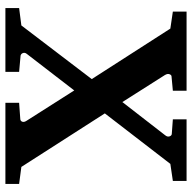

<svg xmlns="http://www.w3.org/2000/svg" viewBox="-20 -691 711 711"><g transform="rotate(90 335.5 -335.5)"><path d="M360.8 0V-50.8L421.9 -55.2Q428.7 -56.2 430.9 -63Q433.1 -69.8 426.8 -79.1L314.9 -254.9L180.2 -80.1Q176.3 -75.7 175.8 -71.5Q175.3 -67.4 176.8 -64Q178.2 -60.5 180.9 -58.6Q183.6 -56.6 186 -56.2L246.1 -50.8V0H9.8V-50.8L74.2 -59.1L272.9 -319.8L85.9 -610.8L22.9 -620.1V-670.9H315.9V-620.1L263.2 -615.2Q257.8 -615.2 254.9 -607.9Q252 -600.6 257.8 -590.8L357.9 -433.1L481 -591.8Q487.8 -600.1 484.9 -608.2Q481.9 -616.2 475.1 -616.2L421.9 -620.1V-670.9H649.9V-620.1L586.9 -610.8L399.9 -368.2L598.1 -59.1L661.1 -50.8V0Z"/></g></svg>

Font: Charis SIL Afr
Style: Bold
Weight: 700
Foundry: SIL International
Version: Version 5.000